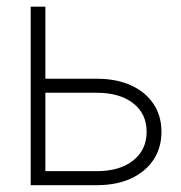

<svg xmlns="http://www.w3.org/2000/svg" viewBox="-20 -542 531 562"><path d="M102.5 -311.5H263.2Q321.3 -311.5 363.5 -292.2Q405.8 -272.9 429.2 -238Q452.6 -203.1 452.6 -156.2Q452.6 -109.4 429.2 -74.2Q405.8 -39.1 363.5 -19.5Q321.3 0 263.2 0H69.8V-522.5H112.8V-41H262.7Q330.6 -41 369.9 -72.3Q409.2 -103.5 409.2 -156.2Q409.2 -209 369.9 -239.7Q330.6 -270.5 262.7 -270.5H102.5Z"/></svg>

Font: Inter 28pt ExtraLight
Style: Regular
Weight: 250
Designer: Rasmus Andersson
Foundry: rsms
Version: Version 4.001;git-66647c0bb